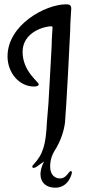

<svg xmlns="http://www.w3.org/2000/svg" viewBox="-20 -717 400 892"><path d="M237 155C298 155 314 92 314 84C314 80 312 78 309 78C307 78 305 79 303 81C292 94 282 112 258 112C237 112 213 97 213 57C213 25 223 1 232 -14C265 -65 278 -115 282 -148C287 -199 306 -556 306 -573C306 -612 311 -668 311 -677C311 -692 304 -697 288 -697C190 -697 15 -601 15 -455C15 -379 69 -315 138 -315C154 -315 160 -320 160 -325C160 -337 85 -385 85 -476C85 -569 188 -595 218 -595C222 -595 224 -593 224 -589C224 -579 220 -537 220 -505C213 -382 209 -295 205 -236L198 -150C193 -46 181 -1 136 47C132 51 130 54 130 57C130 61 132 63 137 63C140 63 145 60 148 59C156 54 177 38 185 33C172 56 168 80 168 92C168 131 194 155 237 155Z"/></svg>

Font: Engagement
Style: Regular
Weight: 400
Designer: Astigmatic (AOETI)
Foundry: Astigmatic (AOETI)
Version: Version 1.000